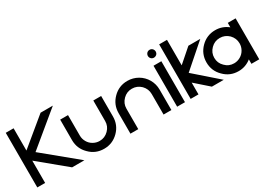

<svg xmlns="http://www.w3.org/2000/svg" viewBox="-10 -1171 2433 1762"><g transform="rotate(-30 1206.0 -289.5)"><path d="M30 0H113V-236L399 0H529L178 -289L529 -579H399L113 -343V-579H30Z M740 0C800 0 851 -21 894 -64C936 -106 957 -157 957 -217V-434H874V-217C874 -180 861 -149 835 -123C808 -96 777 -83 740 -83C716 -83 694 -89 673 -101C652 -113 636 -129 624 -150C612 -171 606 -193 606 -217V-434H523V-217C523 -157 544 -106 587 -64C629 -21 680 0 740 0Z M1017 0H1100V-217C1100 -254 1113 -285 1140 -312C1166 -338 1197 -351 1234 -351C1271 -351 1302 -338 1329 -312C1355 -285 1368 -254 1368 -217V0H1451V-217C1451 -256 1441 -293 1422 -326C1403 -359 1376 -386 1343 -405C1310 -424 1273 -434 1234 -434C1174 -434 1123 -413 1081 -371C1038 -328 1017 -277 1017 -217Z M1512 0H1595V-434H1512ZM1553 -496C1561 -496 1568 -498 1575 -502C1581 -505 1586 -510 1590 -517C1593 -523 1595 -530 1595 -537C1595 -548 1591 -558 1583 -567C1575 -575 1565 -579 1554 -579C1542 -579 1532 -575 1524 -567C1516 -558 1512 -548 1512 -537C1512 -526 1516 -516 1524 -508C1532 -500 1542 -496 1553 -496Z M1655 0H1738V-125L1880 0H2006L1759 -216L2007 -433H1881L1738 -308V-578H1655Z M2165 0C2215 0 2260 -16 2299 -47V0H2382V-434H2299V-387C2260 -418 2215 -434 2165 -434C2105 -434 2054 -413 2012 -371C1969 -328 1948 -277 1948 -217C1948 -157 1969 -106 2012 -64C2054 -21 2105 0 2165 0ZM2165 -83C2128 -83 2097 -96 2071 -123C2044 -149 2031 -180 2031 -217C2031 -254 2044 -285 2071 -312C2097 -338 2128 -351 2165 -351C2202 -351 2233 -338 2260 -312C2286 -285 2299 -254 2299 -217C2299 -193 2293 -171 2281 -150C2269 -129 2253 -113 2232 -101C2211 -89 2189 -83 2165 -83Z"/></g></svg>

Font: Kunika
Style: Regular
Weight: 400
Designer: Leo Kuroshita
Foundry: kurogedelic
Version: Version 1.000;PS 001.000;hotconv 1.0.88;makeotf.lib2.5.64775